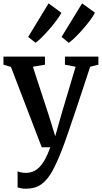

<svg xmlns="http://www.w3.org/2000/svg" viewBox="-20 -896 619 1168"><path d="M138.5 252Q122 252 108.5 249.5Q95 247 87 243.5V146Q93.5 150 108 152.8Q122.5 155.5 137.5 155.5Q160 155.5 180 147.8Q200 140 218.2 122.2Q236.5 104.5 253.2 74.5Q270 44.5 286 0H234L46.5 -489L1 -502.5V-551.5H253.5V-502.5L180 -490L275.5 -198L316 -67.5L353 -198.5L440 -490L375 -502.5V-551.5H578.5V-502.5L528.5 -490Q501.5 -407 477.2 -334.2Q453 -261.5 432.8 -201.5Q412.5 -141.5 397 -96.2Q381.5 -51 371.2 -22.8Q361 5.5 357 14.5Q327.5 91.5 298.5 144.5Q269.5 197.5 231.8 224.8Q194 252 138.5 252ZM398 -636 354.5 -671.5 479.5 -875.5 557.5 -819Q549 -800.5 529.2 -774Q509.5 -747.5 485.2 -719.8Q461 -692 438 -669.5Q415 -647 399 -636ZM196 -636 151.5 -671.5 275.5 -875.5 353.5 -818Q343.5 -799 324 -772.5Q304.5 -746 280.8 -718.8Q257 -691.5 234.5 -669.2Q212 -647 197 -636Z"/></svg>

Font: Merriweather 28pt SemiBold
Style: Regular
Weight: 600
Version: Version 2.100